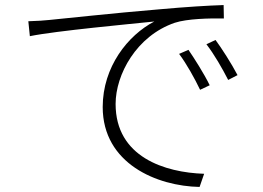

<svg xmlns="http://www.w3.org/2000/svg" viewBox="-20 -715 1040 759"><path d="M725 -518 688 -502C718 -462 750 -404 771 -360L809 -378C786 -425 747 -486 725 -518ZM832 -557 796 -540C827 -500 859 -444 882 -399L919 -418C895 -464 855 -526 832 -557ZM92 -631 98 -572C200 -593 504 -621 590 -630C486 -576 386 -451 386 -292C386 -68 601 21 769 24L787 -28C632 -33 437 -94 437 -304C437 -420 519 -573 671 -625C720 -641 807 -643 865 -642L864 -695C802 -693 719 -688 608 -678C427 -663 228 -641 174 -636C154 -634 129 -632 92 -631Z"/></svg>

Font: Noto Sans Japanese Light
Style: Regular
Weight: 300
Designer: Ryoko NISHIZUKA (kana & ideographs); Paul D. Hunt (Latin, Greek & Cyrillic); Wenlong ZHANG (bopomofo); Sandoll Communica
Foundry: Adobe Systems Incorporated
Version: Version 1.000;PS 1;hotconv 1.0.78;makeotf.lib2.5.61930